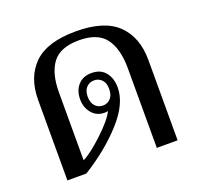

<svg xmlns="http://www.w3.org/2000/svg" viewBox="-104 -676 814 789"><g transform="rotate(-20 303.0 -282.0)"><path d="M62 -351Q62 -451 120 -507.5Q178 -564 303 -564Q428 -564 486 -507.5Q544 -451 544 -351V0H453V-348Q453 -433 419 -479Q385 -525 303 -525Q221 -525 187 -480Q153 -435 153 -351V-55Q187 -71 244 -124.5Q301 -178 316 -211Q310 -209 302 -209Q267 -209 246 -234Q225 -259 225 -295Q225 -333 246.5 -357Q268 -381 305 -381Q345 -381 366 -355Q387 -329 387 -288Q387 -218 317.5 -141Q248 -64 145 0H62ZM352 -295Q352 -321 338.5 -335Q325 -349 305 -349Q285 -349 271.5 -335Q258 -321 258 -295Q258 -268 271.5 -253.5Q285 -239 305 -239Q325 -239 338.5 -253.5Q352 -268 352 -295Z"/></g></svg>

Font: Trirong
Style: Regular
Weight: 400
Designer: Katatrad Team
Foundry: CadsonDemak
Version: Version 1.001